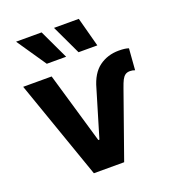

<svg xmlns="http://www.w3.org/2000/svg" viewBox="-137 -861 870 966"><g transform="rotate(-20 298.0 -378.0)"><path d="M167 -530.3 278.3 -149.4H284.2L358.4 -397.5Q378.4 -471.2 423.3 -504.2Q468.3 -537.1 528.3 -537.1Q563.5 -537.1 581.1 -530.3L572.3 -416Q560.1 -420.9 545.9 -420.9Q530.3 -420.9 520.3 -413.6Q510.3 -406.2 502.9 -391.8Q495.6 -377.4 486.3 -350.6L362.3 0H200.2L14.6 -530.3ZM58.6 -755.9H195.3L269.5 -598.6H166ZM261.7 -755.9H394.5L436.5 -598.6H335.9Z"/></g></svg>

Font: Pretendard
Style: Bold
Weight: 700
Designer: Base glyphs from Inter by Rasmus Andersson; Hangeul glyphs from Noto Sans CJK(Source Han Sans) by Jang Soo-young and Kan
Foundry: Kil Hyung-jin
Version: Version 1.309